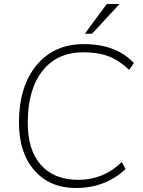

<svg xmlns="http://www.w3.org/2000/svg" viewBox="-20 -934 717 962"><path d="M75 -320Q75 -500 162.5 -606.5Q250 -713 400 -713Q562 -713 651 -618L627 -584Q578 -631 525 -651.5Q472 -672 397 -672Q266 -672 192.5 -578.5Q119 -485 119 -319Q119 -182 185 -107.5Q251 -33 373 -33Q499 -33 590 -122L609 -87Q508 8 360 8Q230 8 152.5 -80Q75 -168 75 -320ZM579 -914 441 -765H405L515 -914Z"/></svg>

Font: Iunito ExtraLight
Style: Italic
Weight: 200
Italic angle: -4.541°
Designer: Vernon Adams
Foundry: Vernon Adams
Version: Version 2.001;November 30, 2019;FontCreator 12.0.0.2547 64-b